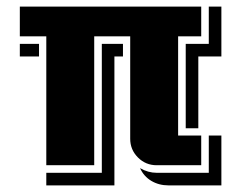

<svg xmlns="http://www.w3.org/2000/svg" viewBox="-20 -500 690 581"><path d="M649.9 61H490.2Q460.9 61 438 47.4Q415 33.7 403.8 8.8Q428.2 22.9 454.1 22.9H611.8V-89.8H649.9ZM649.9 -329.1H580.1V-111.8H542V-367.2H611.8V-480H649.9ZM588.9 0H454.1Q420.9 0 397.5 -23.4Q374 -46.9 374 -80.1V-390.1H265.1V0H120.1V-390.1H40V-480H588.9V-390.1H519V-89.8H588.9ZM352.1 -329.1H326.2V61H120.1V22.9H288.1V-367.2H352.1ZM98.1 -329.1H40V-367.2H98.1Z"/></svg>

Font: Laconic
Style: Shadow
Weight: 900
Width: 6
Designer: Robby Woodard
Version: Version 1.000